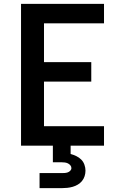

<svg xmlns="http://www.w3.org/2000/svg" viewBox="-20 -755 640 995"><path d="M89 0V-735H519V-634H208V-433H453V-332H208V-101H519V0ZM185 220V142H300Q308 142 315.5 141.5Q323 141 330.5 138.5Q338 136 344 130Q350 124 350 116Q350 108 344.5 101.5Q339 95 331.5 91.5Q324 88 316 87Q308 86 300 86H254V0H346V43Q361 47 375.5 54Q390 61 401 72Q412 83 417.5 98.5Q423 114 423 129Q423 144 418.5 158Q414 172 405 183Q396 194 383.5 201.5Q371 209 357 213Q343 217 328.5 218.5Q314 220 300 220Z"/></svg>

Font: Iosevka Fixed Extended
Style: Bold
Weight: 700
Width: 7
Monospace: yes
Designer: Belleve Invis
Foundry: Belleve Invis
Version: Version 24.1.1; ttfautohint (v1.8.4)